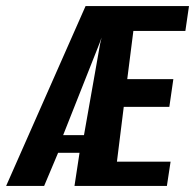

<svg xmlns="http://www.w3.org/2000/svg" viewBox="-54 -611 641 631"><path d="M-33.8 0 227.2 -591H567.1L555.2 -509.3H384.3L364.2 -351H515.7L502.5 -259.7H352.7L330.3 -79.7H506.6L494.5 0H190.8L207.4 -108.9H137L91.1 0ZM153.5 -166.8H222L275.1 -467.4L279.9 -487.6L272.8 -468Z"/></svg>

Font: Alumni Sans SC Thin
Style: Italic
Weight: 100
Italic angle: -8°
Designer: Robert E. Leuschke
Foundry: Robert E. Leuschke
Version: Version 1.016